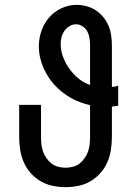

<svg xmlns="http://www.w3.org/2000/svg" viewBox="-20 -763 540 791"><path d="M250 8Q223 8 196.5 2.5Q170 -3 147 -16.5Q124 -30 106 -50.5Q88 -71 77.5 -95.5Q67 -120 63 -146.5Q59 -173 59 -200V-331H149V-200Q149 -185 150.5 -169.5Q152 -154 157 -139.5Q162 -125 171 -112Q180 -99 192 -89.5Q204 -80 219.5 -76Q235 -72 250 -72Q265 -72 280.5 -76Q296 -80 308 -89.5Q320 -99 329 -112Q338 -125 343 -139.5Q348 -154 349.5 -169.5Q351 -185 351 -200V-330Q323 -336 296.5 -347.5Q270 -359 246.5 -376Q223 -393 203.5 -414.5Q184 -436 170 -461.5Q156 -487 148 -515Q140 -543 140 -572Q140 -604 150.5 -635Q161 -666 182 -690.5Q203 -715 233 -729Q263 -743 295 -743Q316 -743 336.5 -737.5Q357 -732 374.5 -720.5Q392 -709 405.5 -692.5Q419 -676 427 -657Q435 -638 438 -617Q441 -596 441 -575V-405Q448 -405 454 -406.5Q460 -408 467 -410V-328Q460 -326 454 -325.5Q448 -325 441 -324V-200Q441 -173 437 -146.5Q433 -120 422.5 -95.5Q412 -71 394 -50.5Q376 -30 353 -16.5Q330 -3 303.5 2.5Q277 8 250 8ZM351 -413V-575Q351 -590 349 -604.5Q347 -619 340.5 -632Q334 -645 321 -654Q308 -663 294 -663Q279 -663 266.5 -655.5Q254 -648 245.5 -636Q237 -624 233.5 -610Q230 -596 230 -582Q230 -554 240 -528Q250 -502 266 -479.5Q282 -457 303.5 -439.5Q325 -422 351 -413Z"/></svg>

Font: Iosevka Slab Medium
Style: Regular
Weight: 500
Monospace: yes
Designer: Belleve Invis
Foundry: Belleve Invis
Version: Version 11.1.1; ttfautohint (v1.8.3)